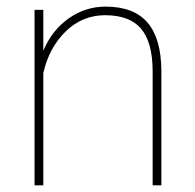

<svg xmlns="http://www.w3.org/2000/svg" viewBox="-20 -558 587 578"><path d="M110.4 -405.3Q136.2 -466.8 186.5 -502.4Q236.8 -538.1 297.9 -538.1Q382.8 -538.1 424.1 -490Q465.3 -441.9 465.8 -344.7V0H439.5V-345.7Q439 -430.7 404.8 -471.4Q370.6 -512.2 296.4 -512.2Q228 -512.2 178 -463.6Q127.9 -415 110.4 -338.4V0H84V-528.3H110.4Z"/></svg>

Font: Roboto Thin
Style: Regular
Weight: 250
Designer: Google
Version: Version 2.134; 2016